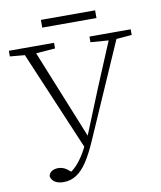

<svg xmlns="http://www.w3.org/2000/svg" viewBox="-92 -878 844 1004"><g transform="rotate(-10 329.5 -376.0)"><path d="M97 8Q102 -10 116 -17.5Q130 -25 147 -25Q167 -25 184 -16Q201 -7 228 21L198 31L195 15Q219 4 242 -20.5Q265 -45 286 -81Q307 -117 326 -163H329L427 -404L540 -674H582L347 -137Q319 -72 291.5 -30Q264 12 233 32Q202 52 165 52Q137 52 119 41Q101 30 97 8ZM1 -644V-674H241V-644L122 -635H102ZM429 -644V-674H648V-644L553 -636H535ZM309 -96 64 -674H124L335 -153ZM194 -763V-804H482V-763Z"/></g></svg>

Font: Source Serif 4 18pt Light
Style: Regular
Weight: 300
Designer: Frank Grießhammer
Foundry: Adobe Systems Incorporated
Version: Version 4.004;hotconv 1.0.116;makeotfexe 2.5.65601